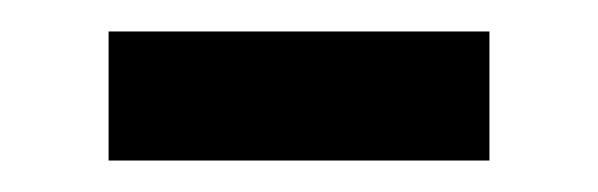

<svg xmlns="http://www.w3.org/2000/svg" viewBox="-20 -358 380 122"><path d="M49 -338H291V-256H49Z"/></svg>

Font: hexbangla15
Style: Regular
Weight: 400
Designer: Jelle Bosma - Monotype Design Team
Foundry: Monotype Imaging Inc.
Version: Version 2.006